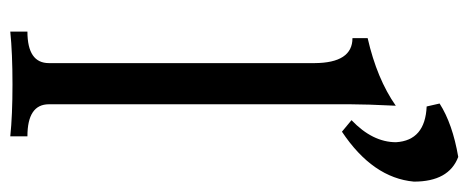

<svg xmlns="http://www.w3.org/2000/svg" viewBox="-296 -638 934 383"><g transform="rotate(90 171.5 -447.0)"><path d="M252.4 0Q210.9 -4.4 148.9 -4.4Q86.4 -4.4 43.5 0V-34.2Q106.4 -34.2 106.4 -77.1V-606.9Q106 -682.6 56.6 -682.6V-712.9Q137.7 -731.4 191.4 -769Q188.5 -710 188.5 -678.2V-77.1Q188.5 -34.2 252.4 -34.2ZM243.2 -661.6 220.2 -680.7Q264.2 -722.7 264.2 -769.5Q260.7 -827.6 192.9 -830.6L187 -856.4Q227.5 -882.3 293.5 -893.6Q342.8 -875 342.8 -805.2Q335.4 -723.1 243.2 -661.6Z"/></g></svg>

Font: Kelvinch
Style: Regular
Weight: 400
Designer: Paul James MIller
Foundry: High-Logic / Made with FontCreator
Version: Version 3.30 September 23, 2016